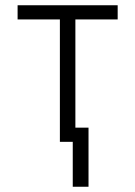

<svg xmlns="http://www.w3.org/2000/svg" viewBox="-20 -540 515 731"><path d="M257 171V0H208V-466H47V-520H428V-466H267V-54H317V171Z"/></svg>

Font: Iosevka QP Light
Style: Regular
Weight: 300
Designer: Belleve Invis
Foundry: Belleve Invis
Version: Version 20.0.0; ttfautohint (v1.8.4)